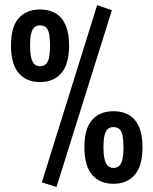

<svg xmlns="http://www.w3.org/2000/svg" viewBox="-20 -708 600 751"><path d="M201 23.4 143.6 5.4 360 -687.8 417.7 -668.2ZM136.6 -387Q83.1 -387 53 -422.2Q22.9 -457.4 22.9 -530.4Q22.9 -602.6 53 -636.7Q83.1 -670.9 136.6 -670.9Q172.6 -670.9 197.8 -655.8Q223 -640.7 236.6 -609.7Q250.3 -578.6 250.3 -530Q250.3 -457.4 220 -422.2Q189.8 -387 136.6 -387ZM136.6 -449.1Q151.6 -449.1 160.3 -458.1Q169 -467.2 172.4 -485Q175.7 -502.9 175.7 -530Q175.7 -557.1 172.4 -574.6Q169 -592 160.3 -600.4Q151.6 -608.8 136.6 -608.8Q122 -608.8 113.6 -600.4Q105.2 -592 101.3 -574.7Q97.5 -557.4 97.5 -530.4Q97.5 -503.3 101.3 -485.2Q105.2 -467.2 113.6 -458.1Q122 -449.1 136.6 -449.1ZM423.8 10.9Q370.2 10.9 340.2 -24.3Q310.1 -59.5 310.1 -132.5Q310.1 -204.8 340.2 -238.9Q370.2 -273 423.8 -273Q459.8 -273 485 -258Q510.2 -242.9 523.8 -211.8Q537.4 -180.8 537.4 -132.1Q537.4 -59.5 507.2 -24.3Q476.9 10.9 423.8 10.9ZM423.8 -51.2Q438.7 -51.2 447.4 -60.3Q456.2 -69.3 459.5 -87.2Q462.9 -105 462.9 -132.1Q462.9 -159.2 459.5 -176.7Q456.2 -194.2 447.4 -202.6Q438.7 -210.9 423.8 -210.9Q409.2 -210.9 400.8 -202.6Q392.4 -194.2 388.5 -176.9Q384.6 -159.6 384.6 -132.5Q384.6 -105.4 388.5 -87.4Q392.4 -69.3 400.8 -60.3Q409.2 -51.2 423.8 -51.2Z"/></svg>

Font: TitilliumWeb ExtraLight
Style: Regular
Weight: 400
Designer: Mohamed Gaber, Accademia di Belle Arti di Urbino and others
Foundry: Kief Type Foundry, Accademia di Belle Arti di Urbino and others
Version: Version 3.000; ttfautohint (v1.8.2)